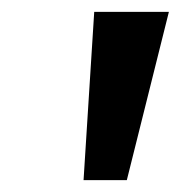

<svg xmlns="http://www.w3.org/2000/svg" viewBox="-20 -725 305 324"><path d="M121 -421 139 -705H265L194 -421Z"/></svg>

Font: Nunito Sans 10pt SemiExpanded SemiBold
Style: Italic
Weight: 600
Width: 6
Italic angle: -9°
Designer: Vernon Adams
Foundry: Vernon Adams
Version: Version 3.101;gftools[0.9.27]